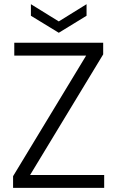

<svg xmlns="http://www.w3.org/2000/svg" viewBox="-20 -905 565 925"><path d="M477.1 -643.1 125 -62H481.9V0H43V-56.2L395 -637.2H48.8V-699.2H477.1ZM128.9 -829.1V-884.8L263.2 -801.8L397 -884.8V-829.1L263.2 -747.1Z"/></svg>

Font: PoppinsZ Light
Style: Regular
Weight: 300
Designer: Ninad Kale (Devanagari), Jonny Pinhorn (Latin)
Foundry: Indian Type Foundry
Version: Version 3.002;FEAKit 1.0